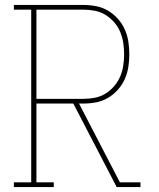

<svg xmlns="http://www.w3.org/2000/svg" viewBox="-20 -755 640 775"><path d="M36 0V-19H106V-716H36V-735H317Q343 -735 368.5 -730Q394 -725 416 -712Q438 -699 455.5 -679.5Q473 -660 483.5 -636.5Q494 -613 498 -587.5Q502 -562 502 -536Q502 -510 498 -484.5Q494 -459 483.5 -435.5Q473 -412 455.5 -392.5Q438 -373 416 -360Q394 -347 368.5 -342Q343 -337 317 -337H299L464 -19H547V0H451L276 -337H127V-19H197V0ZM317 -356Q340 -356 363 -360.5Q386 -365 405.5 -377Q425 -389 440.5 -407Q456 -425 465 -446Q474 -467 477.5 -490Q481 -513 481 -536Q481 -559 477.5 -582Q474 -605 465 -626.5Q456 -648 440.5 -665.5Q425 -683 405.5 -695Q386 -707 363 -711.5Q340 -716 317 -716H127V-356Z"/></svg>

Font: Iosevka Slab Thin Extended
Style: Regular
Weight: 100
Width: 7
Monospace: yes
Designer: Belleve Invis
Foundry: Belleve Invis
Version: Version 11.1.1; ttfautohint (v1.8.3)